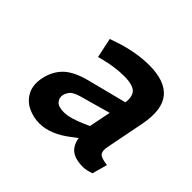

<svg xmlns="http://www.w3.org/2000/svg" viewBox="-115 -849 731 731"><g transform="rotate(45 250.5 -483.5)"><path d="M449 -266Q438 -262 426.5 -259.5Q415 -257 407 -257Q354 -257 333.5 -283.5Q313 -310 317 -350L312 -371L345 -536Q353 -576 337.5 -594.5Q322 -613 273 -613Q246 -613 219.5 -609Q193 -605 170 -599L151 -594L134 -674L163 -684Q198 -696 236.5 -703Q275 -710 311 -710Q397 -710 432 -667Q467 -624 450 -535L419 -377Q414 -352 423 -341.5Q432 -331 466 -327ZM172 -257Q139 -257 109.5 -271Q80 -285 64.5 -314.5Q49 -344 58 -388Q68 -433 98 -461.5Q128 -490 192 -506L364 -550L351 -480L208 -440Q179 -431 170.5 -420Q162 -409 159 -398Q155 -379 166.5 -366Q178 -353 207 -353Q225 -353 247 -359.5Q269 -366 294 -377L337 -396V-339L295 -307Q263 -282 232 -269.5Q201 -257 172 -257Z"/></g></svg>

Font: REM Medium
Style: Italic
Weight: 500
Italic angle: -11°
Designer: Octavio Pardo
Foundry: Ashler Design
Version: Version 1.005;gftools[0.9.28]